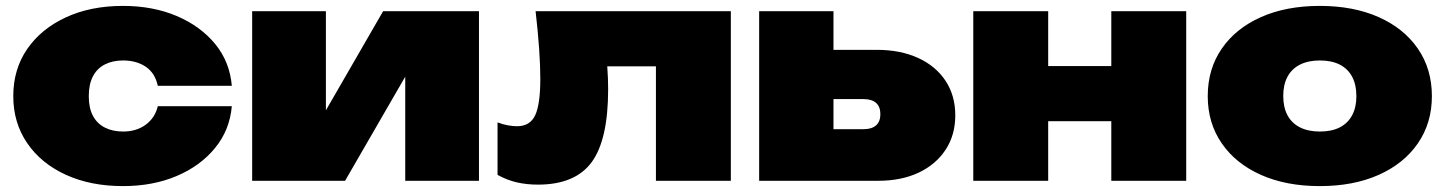

<svg xmlns="http://www.w3.org/2000/svg" viewBox="-20 -613 4900 651"><path d="M766 -253Q759 -172 709 -111Q659 -50 578.5 -16Q498 18 397 18Q287 18 203 -20.5Q119 -59 72 -128Q25 -197 25 -287Q25 -378 72 -446.5Q119 -515 203 -554Q287 -593 397 -593Q498 -593 578.5 -559Q659 -525 709 -464.5Q759 -404 766 -322H515Q506 -365 474.5 -386.5Q443 -408 397 -408Q362 -408 335.5 -394.5Q309 -381 295 -354Q281 -327 281 -287Q281 -247 295 -220.5Q309 -194 335.5 -180.5Q362 -167 397 -167Q443 -167 474.5 -190.5Q506 -214 515 -253Z M835 0V-575H1085V-239L1279 -575H1604V0H1354V-353L1150 0Z M1796 -575H2458V0H2204V-388H2039Q2042 -346 2042 -311Q2042 -139 1986 -63Q1930 13 1804 13Q1766 13 1733 5.5Q1700 -2 1667 -20V-198Q1685 -191 1702.5 -188Q1720 -185 1733 -185Q1777 -185 1794.5 -222Q1812 -259 1812 -346Q1812 -391 1808 -448Q1804 -505 1796 -575Z M2554 0V-575H2806V-444H2953Q3033 -444 3093 -416.5Q3153 -389 3186 -339Q3219 -289 3219 -222Q3219 -155 3186 -105Q3153 -55 3094.5 -27.5Q3036 0 2957 0ZM2806 -175H2908Q2936 -175 2950.5 -188Q2965 -201 2965 -226Q2965 -251 2950.5 -264Q2936 -277 2908 -277H2806Z M3280 -575H3534V-389H3748V-575H4002V0H3748V-202H3534V0H3280Z M4455 18Q4341 18 4255.5 -20Q4170 -58 4122.5 -127Q4075 -196 4075 -287Q4075 -379 4122.5 -448Q4170 -517 4255.5 -555Q4341 -593 4455 -593Q4569 -593 4654.5 -555Q4740 -517 4787.5 -448Q4835 -379 4835 -287Q4835 -196 4787.5 -127Q4740 -58 4654.5 -20Q4569 18 4455 18ZM4455 -167Q4495 -167 4522.5 -181Q4550 -195 4564.5 -222Q4579 -249 4579 -287Q4579 -326 4564.5 -353Q4550 -380 4522.5 -394Q4495 -408 4455 -408Q4416 -408 4388 -394Q4360 -380 4345.5 -353Q4331 -326 4331 -288Q4331 -249 4345.5 -222Q4360 -195 4388 -181Q4416 -167 4455 -167Z"/></svg>

Font: Bounded
Style: Regular
Weight: 900
Designer: Vlad Churkin
Version: Version 1.0